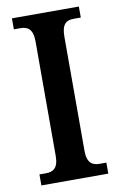

<svg xmlns="http://www.w3.org/2000/svg" viewBox="-83 -761 504 808"><g transform="rotate(-10 169.5 -357.0)"><path d="M27 0H313V-47H284C254 -47 231 -59 231 -112V-600C231 -656 253 -667 284 -667H313V-714H27V-667H55C84 -667 108 -656 108 -601V-112C108 -58 84 -47 55 -47H27Z"/></g></svg>

Font: Noto Serif Armenian Condensed SemiBold
Style: Regular
Weight: 600
Width: 3
Designer: Monotype Design Team
Foundry: Monotype Imaging Inc.
Version: Version 2.008